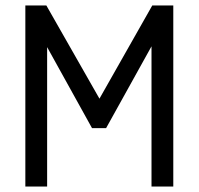

<svg xmlns="http://www.w3.org/2000/svg" viewBox="-20 -686 730 706"><path d="M345.7 -323.2 540 -666H617.2V0H537.1V-515.6L370.1 -214.8H318.4L153.3 -512.7V0H73.2V-666H150.4Z"/></svg>

Font: BF_TEXT
Style: Regular
Weight: 400
Foundry: EA DICE
Version: Version 1.404